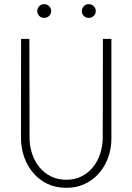

<svg xmlns="http://www.w3.org/2000/svg" viewBox="-20 -899 640 929"><path d="M519 -710.9H478L477.1 -229Q476.1 -190.4 464.4 -154.3Q452.6 -118.2 430.2 -90.8Q407.7 -62.5 375.2 -45.9Q342.8 -29.3 300.8 -29.3Q258.8 -29.3 225.8 -45.9Q192.9 -62.5 170.4 -90.3Q147.9 -118.2 135.7 -154.1Q123.5 -189.9 123 -229L122.1 -710.9H82L81.5 -229Q82 -181.2 97.4 -137.9Q112.8 -94.7 141.1 -62Q168.9 -28.8 209.2 -9.5Q249.5 9.8 300.8 9.8Q351.1 9.8 391.4 -9.5Q431.6 -28.8 460 -62Q488.3 -94.7 503.7 -137.9Q519 -181.2 519 -229ZM160.2 -845.7Q160.2 -832 169.7 -822.3Q179.2 -812.5 193.8 -812.5Q208.5 -812.5 218 -822.3Q227.5 -832 227.5 -845.7Q227.5 -858.9 218 -868.9Q208.5 -878.9 193.8 -878.9Q179.2 -878.9 169.7 -868.9Q160.2 -858.9 160.2 -845.7ZM376 -845.2Q376 -832 385.3 -822.3Q394.5 -812.5 409.2 -812.5Q423.8 -812.5 433.6 -822.3Q443.4 -832 443.4 -845.2Q443.4 -858.9 433.6 -868.9Q423.8 -878.9 409.2 -878.9Q394.5 -878.9 385.3 -868.9Q376 -858.9 376 -845.2Z"/></svg>

Font: Roboto Mono ExtraLight
Style: Regular
Weight: 250
Monospace: yes
Designer: Google
Version: Version 3.000